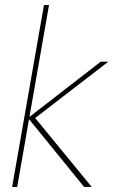

<svg xmlns="http://www.w3.org/2000/svg" viewBox="-20 -740 449 760"><path d="M313 0 91 -273 379 -496H409L113 -268L115 -278L343 0ZM28 0 154 -720H174L48 0Z"/></svg>

Font: DM Sans 24pt Thin
Style: Italic
Weight: 250
Italic angle: -10°
Designer: Colophon Foundry, Jonny Pinhorn
Foundry: Colophon Foundry
Version: Version 4.004;gftools[0.9.30]